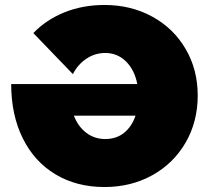

<svg xmlns="http://www.w3.org/2000/svg" viewBox="-20 -736 840 772"><path d="M25 -398H532Q521 -455 486.5 -489Q452 -523 403 -523Q362 -523 327.5 -500Q293 -477 273 -438L114 -603Q166 -657 239.5 -686.5Q313 -716 400 -716Q507 -716 592.5 -669Q678 -622 726.5 -539Q775 -456 775 -352Q775 -247 726.5 -163Q678 -79 592.5 -31.5Q507 16 400 16Q288 16 203 -35Q118 -86 71.5 -180Q25 -274 25 -398ZM525 -271H277Q294 -227 327 -202Q360 -177 403 -177Q448 -177 479 -202Q510 -227 525 -271Z"/></svg>

Font: Gontserrat Black
Style: Regular
Weight: 900
Designer: Julieta Ulanovsky
Foundry: Julieta Ulanovsky
Version: Version 6.001